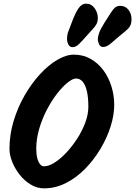

<svg xmlns="http://www.w3.org/2000/svg" viewBox="-20 -1047 742 1054"><path d="M32 -230Q32 -307 54.5 -382Q77 -457 115 -523Q153 -589 199.5 -639.5Q246 -690 294.5 -718.5Q343 -747 386 -747Q436 -747 477 -724Q518 -701 547 -662Q576 -623 591.5 -573.5Q607 -524 607 -471Q607 -415 587 -352Q567 -289 531 -229Q495 -169 447 -120Q399 -71 341.5 -42Q284 -13 222 -13Q183 -13 148.5 -34Q114 -55 88 -88Q62 -121 47 -158.5Q32 -196 32 -230ZM398 -616Q379 -616 351 -593.5Q323 -571 293 -532.5Q263 -494 237 -444Q211 -394 195 -339Q179 -284 179 -230Q179 -201 184.5 -179.5Q190 -158 199.5 -146Q209 -134 221 -134Q247 -134 279 -154Q311 -174 343.5 -208.5Q376 -243 403.5 -285.5Q431 -328 448 -373.5Q465 -419 465 -461Q465 -514 456.5 -548.5Q448 -583 433 -599.5Q418 -616 398 -616ZM452 -1027Q481 -1027 499 -1002.5Q517 -978 517 -949Q517 -929 510 -915.5Q503 -902 490 -888.5Q477 -875 459 -854Q431 -822 413.5 -805Q396 -788 379 -788Q363 -788 355.5 -802.5Q348 -817 348 -832Q348 -854 354.5 -872.5Q361 -891 374 -924Q395 -980 412.5 -1003.5Q430 -1027 452 -1027ZM640 -1015Q668 -1015 685 -993.5Q702 -972 702 -941Q702 -918 693.5 -903.5Q685 -889 669 -876.5Q653 -864 631 -845Q607 -824 586 -806.5Q565 -789 546 -789Q531 -789 524 -804Q517 -819 517 -832Q517 -846 524.5 -867Q532 -888 554 -923Q576 -957 588.5 -977Q601 -997 612 -1006Q623 -1015 640 -1015Z"/></svg>

Font: Kalam Variable Light
Style: Regular
Weight: 300
Designer: Lipi Raval, Jonny Pinhorn
Foundry: Indian Type Foundry
Version: Version 3.000